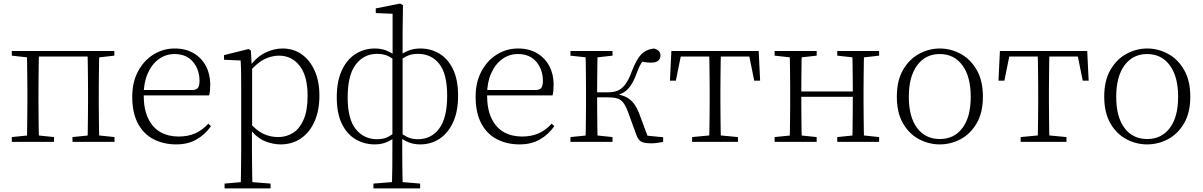

<svg xmlns="http://www.w3.org/2000/svg" viewBox="-20 -793 6724 1073"><path d="M130 0Q131 -24 131.5 -64.5Q132 -105 132.5 -148.5Q133 -192 133 -226V-283Q133 -316 132.5 -359.5Q132 -403 131.5 -443.5Q131 -484 130 -508H198Q197 -484 196.5 -443.5Q196 -403 195.5 -359.5Q195 -316 195 -283V-226Q195 -192 195.5 -148.5Q196 -105 196.5 -64.5Q197 -24 198 0ZM469 0Q470 -24 470.5 -64.5Q471 -105 471.5 -148.5Q472 -192 472 -226V-283Q472 -316 471.5 -359.5Q471 -403 470.5 -443.5Q470 -484 469 -508H535Q534 -484 533.5 -443.5Q533 -403 532.5 -359.5Q532 -316 532 -283V-226Q532 -192 532.5 -148.5Q533 -105 533.5 -64.5Q534 -24 535 0ZM46 0V-27L155 -38H175L282 -27V0ZM385 0V-27L493 -38H514L620 -27V0ZM46 -482V-508H163V-470H155ZM502 -470V-508H619V-482L514 -470ZM163 -477V-508H502V-477Z M965 14Q894 14 838 -15Q782 -44 750.5 -103.5Q719 -163 719 -252Q719 -334 751.5 -394.5Q784 -455 838 -488.5Q892 -522 956 -522Q1018 -522 1062.5 -495.5Q1107 -469 1131 -423.5Q1155 -378 1155 -320Q1155 -283 1149 -260H749V-290H1054Q1078 -290 1086.5 -302.5Q1095 -315 1095 -341Q1095 -404 1058.5 -447.5Q1022 -491 955 -491Q907 -491 868 -463Q829 -435 806 -383.5Q783 -332 783 -263Q783 -183 808 -131Q833 -79 877 -54.5Q921 -30 978 -30Q1031 -30 1071.5 -48Q1112 -66 1144 -102L1159 -88Q1126 -41 1078 -13.5Q1030 14 965 14Z M1235 260V233L1347 223H1368L1492 233V260ZM1325 260Q1326 229 1326.5 189.5Q1327 150 1327.5 108.5Q1328 67 1328 32V-278Q1328 -330 1327.5 -374Q1327 -418 1325 -455L1232 -459V-485L1369 -519L1382 -511L1387 -425L1389 -420V-80L1388 -71V32Q1388 66 1388.5 107.5Q1389 149 1389.5 189Q1390 229 1391 260ZM1548 14Q1505 14 1459.5 -4.5Q1414 -23 1375 -75H1362L1374 -108Q1415 -62 1453 -44.5Q1491 -27 1535 -27Q1580 -27 1617 -50Q1654 -73 1676.5 -124Q1699 -175 1699 -257Q1699 -369 1654.5 -425.5Q1610 -482 1539 -482Q1499 -482 1458.5 -462.5Q1418 -443 1371 -389L1362 -420H1374Q1414 -475 1462.5 -498.5Q1511 -522 1559 -522Q1620 -522 1666 -489.5Q1712 -457 1738.5 -398Q1765 -339 1765 -259Q1765 -175 1737.5 -113.5Q1710 -52 1661 -19Q1612 14 1548 14Z M2067 260V233L2190 223H2212L2328 233V260ZM2170 260Q2172 202 2172.5 137.5Q2173 73 2173 -24V-29V-475L2174 -485V-716L2080 -720V-746L2216 -773L2232 -764L2230 -612V-477V-471V-33L2228 -24Q2228 26 2228 66Q2228 106 2228.5 139.5Q2229 173 2229.5 202Q2230 231 2231 260ZM2075 14Q2015 14 1966.5 -15Q1918 -44 1890 -102.5Q1862 -161 1862 -249Q1862 -338 1890 -399Q1918 -460 1966.5 -491Q2015 -522 2075 -522Q2118 -522 2152 -505Q2186 -488 2201 -471L2203 -459L2201 -446Q2178 -465 2151.5 -478.5Q2125 -492 2087 -492Q2014 -492 1968.5 -433Q1923 -374 1923 -249Q1923 -127 1968.5 -71Q2014 -15 2087 -15Q2125 -15 2151.5 -29.5Q2178 -44 2201 -62L2203 -37H2201Q2186 -21 2152 -3.5Q2118 14 2075 14ZM2328 14Q2285 14 2250.5 -3.5Q2216 -21 2202 -37H2200L2202 -62Q2225 -44 2251.5 -29.5Q2278 -15 2316 -15Q2390 -15 2434.5 -74.5Q2479 -134 2479 -258Q2479 -381 2434.5 -436.5Q2390 -492 2316 -492Q2278 -492 2251.5 -478.5Q2225 -465 2202 -446L2200 -459L2202 -471Q2216 -488 2250.5 -505Q2285 -522 2328 -522Q2388 -522 2436 -493Q2484 -464 2512 -405.5Q2540 -347 2540 -258Q2540 -170 2512 -109.5Q2484 -49 2436.5 -17.5Q2389 14 2328 14Z M2884 14Q2813 14 2757 -15Q2701 -44 2669.5 -103.5Q2638 -163 2638 -252Q2638 -334 2670.5 -394.5Q2703 -455 2757 -488.5Q2811 -522 2875 -522Q2937 -522 2981.5 -495.5Q3026 -469 3050 -423.5Q3074 -378 3074 -320Q3074 -283 3068 -260H2668V-290H2973Q2997 -290 3005.5 -302.5Q3014 -315 3014 -341Q3014 -404 2977.5 -447.5Q2941 -491 2874 -491Q2826 -491 2787 -463Q2748 -435 2725 -383.5Q2702 -332 2702 -263Q2702 -183 2727 -131Q2752 -79 2796 -54.5Q2840 -30 2897 -30Q2950 -30 2990.5 -48Q3031 -66 3063 -102L3078 -88Q3045 -41 2997 -13.5Q2949 14 2884 14Z M3168 0V-27L3277 -38H3297L3403 -27V0ZM3168 -482V-508H3403V-482L3297 -470H3277ZM3252 0Q3253 -24 3253.5 -64.5Q3254 -105 3254.5 -148.5Q3255 -192 3255 -226V-283Q3255 -316 3254.5 -359.5Q3254 -403 3253.5 -443.5Q3253 -484 3252 -508H3320Q3319 -484 3318.5 -443Q3318 -402 3317.5 -356.5Q3317 -311 3317 -273V-254Q3317 -206 3317.5 -156.5Q3318 -107 3318.5 -65.5Q3319 -24 3320 0ZM3536 -40 3489 -169Q3476 -203 3462.5 -220Q3449 -237 3429 -243Q3409 -249 3378 -249H3285V-277H3377Q3408 -277 3431 -286Q3454 -295 3473.5 -320Q3493 -345 3510 -392Q3536 -460 3562.5 -488Q3589 -516 3634 -522Q3671 -513 3671 -483Q3671 -464 3658 -453.5Q3645 -443 3619 -443Q3597 -443 3581.5 -446Q3566 -449 3551 -453L3596 -479Q3577 -460 3564 -440Q3551 -420 3537 -381Q3522 -340 3504.5 -314.5Q3487 -289 3464.5 -276Q3442 -263 3413 -257V-268Q3451 -264 3476.5 -252Q3502 -240 3521 -216Q3540 -192 3555 -151L3606 -14L3564 -38L3686 -26V0Q3670 3 3652.5 5.5Q3635 8 3621 8Q3579 8 3562.5 -2Q3546 -12 3536 -40Z M3724 -342 3732 -508H4220L4228 -342H4195L4162 -505L4195 -477H3757L3790 -505L3757 -342ZM3848 0V-27L3964 -38H3988L4104 -27V0ZM3943 0Q3944 -24 3944.5 -64.5Q3945 -105 3945.5 -148.5Q3946 -192 3946 -226V-283Q3946 -316 3945.5 -359.5Q3945 -403 3944.5 -443.5Q3944 -484 3943 -508H4009Q4008 -484 4007.5 -443.5Q4007 -403 4006.5 -359.5Q4006 -316 4006 -283V-226Q4006 -192 4006.5 -148.5Q4007 -105 4007.5 -64.5Q4008 -24 4009 0Z M4393 0Q4394 -24 4394.5 -64.5Q4395 -105 4395.5 -148.5Q4396 -192 4396 -226V-283Q4396 -316 4395.5 -359.5Q4395 -403 4394.5 -443.5Q4394 -484 4393 -508H4461Q4460 -484 4459.5 -443Q4459 -402 4458.5 -357Q4458 -312 4458 -275V-256Q4458 -207 4458.5 -157Q4459 -107 4459.5 -65.5Q4460 -24 4461 0ZM4742 0Q4744 -24 4744.5 -65.5Q4745 -107 4745.5 -157Q4746 -207 4746 -256V-275Q4746 -312 4745.5 -357Q4745 -402 4744.5 -443Q4744 -484 4742 -508H4809Q4808 -484 4807.5 -443.5Q4807 -403 4806.5 -359.5Q4806 -316 4806 -283V-226Q4806 -192 4806.5 -148.5Q4807 -105 4807.5 -64.5Q4808 -24 4809 0ZM4309 0V-27L4418 -38H4438L4544 -27V0ZM4309 -482V-508H4544V-482L4438 -470H4418ZM4659 0V-27L4767 -38H4788L4893 -27V0ZM4659 -482V-508H4893V-482L4788 -470H4767ZM4426 -252V-282H4776V-252Z M5232 14Q5171 14 5116 -15Q5061 -44 5026.5 -103.5Q4992 -163 4992 -253Q4992 -343 5027 -403Q5062 -463 5117 -492.5Q5172 -522 5232 -522Q5293 -522 5348 -492.5Q5403 -463 5438 -403Q5473 -343 5473 -253Q5473 -163 5438 -103.5Q5403 -44 5348 -15Q5293 14 5232 14ZM5232 -16Q5312 -16 5358.5 -77.5Q5405 -139 5405 -252Q5405 -365 5358.5 -428Q5312 -491 5232 -491Q5152 -491 5105.5 -428Q5059 -365 5059 -252Q5059 -139 5105.5 -77.5Q5152 -16 5232 -16Z M5560 -342 5568 -508H6056L6064 -342H6031L5998 -505L6031 -477H5593L5626 -505L5593 -342ZM5684 0V-27L5800 -38H5824L5940 -27V0ZM5779 0Q5780 -24 5780.5 -64.5Q5781 -105 5781.5 -148.5Q5782 -192 5782 -226V-283Q5782 -316 5781.5 -359.5Q5781 -403 5780.5 -443.5Q5780 -484 5779 -508H5845Q5844 -484 5843.5 -443.5Q5843 -403 5842.5 -359.5Q5842 -316 5842 -283V-226Q5842 -192 5842.5 -148.5Q5843 -105 5843.5 -64.5Q5844 -24 5845 0Z M6391 14Q6330 14 6275 -15Q6220 -44 6185.5 -103.5Q6151 -163 6151 -253Q6151 -343 6186 -403Q6221 -463 6276 -492.5Q6331 -522 6391 -522Q6452 -522 6507 -492.5Q6562 -463 6597 -403Q6632 -343 6632 -253Q6632 -163 6597 -103.5Q6562 -44 6507 -15Q6452 14 6391 14ZM6391 -16Q6471 -16 6517.5 -77.5Q6564 -139 6564 -252Q6564 -365 6517.5 -428Q6471 -491 6391 -491Q6311 -491 6264.5 -428Q6218 -365 6218 -252Q6218 -139 6264.5 -77.5Q6311 -16 6391 -16Z"/></svg>

Font: Noto Serif SC ExtraLight
Style: Regular
Weight: 200
Designer: Ryoko NISHIZUKA 西塚涼子 (kana & ideographs); Frank Grießhammer (Latin, Greek & Cyrillic); Wenlong ZHANG 张文龙 (bopomofo); San
Foundry: Adobe
Version: Version 2.002-H1;hotconv 1.1.0;makeotfexe 2.6.0